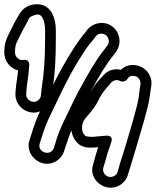

<svg xmlns="http://www.w3.org/2000/svg" viewBox="-21 -764 725 894"><path d="M470 -132 413 -127C388 -126 378 -130 376 -132C365 -142 361 -153 361 -169C361 -185 366 -200 378 -215C392 -231 420 -263 431 -285C450 -323 458 -336 488 -369L497 -380C506 -390 524 -395 538 -387C550 -381 564 -385 571 -395C580 -409 589 -413 606 -410C623 -407 636 -390 633 -370L631 -358C629 -349 628 -335 625 -313C620 -270 582 -149 571 -110C561 -73 539 -11 531 21L527 34C524 45 521 50 511 55C483 71 453 46 460 17L464 4C474 -34 485 -68 496 -99C496 -99 513 -136 470 -132ZM436 -79C429 -58 423 -35 416 -10L412 3C396 54 434 97 472 107C523 120 565 87 575 48L579 35C588 5 609 -61 619 -97C631 -140 669 -260 675 -307C678 -329 680 -343 681 -349L683 -362C687 -384 682 -406 669 -425C643 -463 581 -477 542 -439C507 -447 479 -434 461 -414L451 -403C420 -372 406 -346 386 -307C378 -290 350 -259 340 -247C321 -223 311 -197 311 -169C311 -141 322 -114 343 -95C362 -78 388 -75 417 -77ZM164 -96 172 -121C195 -200 226 -251 255 -314C292 -393 330 -461 368 -519C383 -543 398 -562 415 -581C416 -582 416 -582 416 -583L424 -594C430 -602 437 -606 447 -607C476 -611 498 -576 478 -551L470 -540C443 -507 416 -466 387 -415C358 -364 335 -322 320 -290C293 -232 255 -165 238 -101L230 -76C217 -34 151 -53 164 -96ZM238 -12C257 -23 272 -41 278 -62L286 -86C295 -114 304 -143 320 -174C371 -276 437 -421 509 -509L510 -510L518 -521C548 -560 537 -614 503 -640C464 -670 411 -658 384 -624L377 -614C359 -593 343 -571 326 -545C288 -486 248 -416 210 -335C198 -309 183 -281 168 -251C152 -219 137 -179 124 -135L116 -110C109 -88 112 -66 123 -46C142 -12 191 14 238 -12ZM83 -484C64 -485 49 -501 49 -519V-526C49 -543 52 -558 59 -571C67 -588 73 -600 75 -604C84 -620 91 -636 102 -654C117 -679 109 -682 135 -692C160 -702 170 -695 179 -677C185 -664 189 -646 189 -621V-585C189 -495 184 -422 175 -368C173 -355 172 -345 171 -336L170 -322C169 -313 166 -305 158 -298C135 -278 99 -297 101 -327L102 -341C103 -352 104 -364 106 -377C111 -410 112 -420 115 -458C115 -460 120 -492 83 -484ZM63 -436C61 -408 54 -374 52 -345L51 -331C47 -283 85 -244 129 -240C176 -236 216 -274 220 -318L221 -332C222 -339 223 -349 225 -360C235 -418 239 -493 239 -585V-621C239 -651 234 -677 223 -699C203 -740 162 -753 118 -739C99 -733 81 -718 72 -703C64 -688 47 -662 40 -646C29 -623 28 -623 14 -593C4 -572 -1 -550 -1 -526V-519C-1 -479 27 -445 63 -436Z"/></svg>

Font: AppleStorm
Style: XbdOut
Weight: 800
Foundry: Cannot Into Space Fonts
Version: Version 1.01